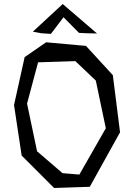

<svg xmlns="http://www.w3.org/2000/svg" viewBox="-20 -925 669 958"><path d="M50 0ZM170 -614 115 -408 165 -170 292 -61 376 -54 508 -285 458 -523 356 -620ZM409 -696 543 -550 579 -265 428 7 250 13 88 -149 50 -401 103 -640 210 -714ZM294 -904 464 -758 414 -759 374 -761 297 -839 234 -756 187 -759 144 -767 293 -905H294Z"/></svg>

Font: Underdog
Style: Regular
Weight: 400
Designer: Sergey Steblina
Foundry: Sergey Steblina, Jovanny Lemonad
Version: Version 1.001; ttfautohint (v0.9)